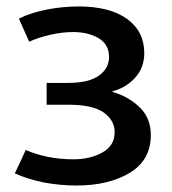

<svg xmlns="http://www.w3.org/2000/svg" viewBox="-20 -570 537 601"><path d="M452.1 -147.5Q452.1 -202.1 415 -236.3Q378.9 -269.5 332 -282.2Q332 -282.2 332 -284.2Q376 -295.9 404.3 -328.1Q431.6 -359.4 431.6 -403.3Q431.6 -471.7 377.9 -510.7Q323.2 -549.8 226.6 -549.8Q176.8 -549.8 126 -540Q76.2 -530.3 39.1 -511.7Q49.8 -487.3 71.3 -439.5Q98.6 -452.1 136.7 -460.9Q173.8 -469.7 209 -469.7Q255.9 -469.7 289.1 -450.2Q321.3 -430.7 321.3 -391.6Q321.3 -355.5 289.1 -333Q257.8 -310.5 192.4 -310.5Q169.9 -310.5 126 -310.5Q126 -293.9 126 -242.2Q143.6 -242.2 195.3 -242.2Q269.5 -242.2 304.7 -217.8Q338.9 -193.4 338.9 -156.2Q338.9 -114.3 300.8 -92.8Q262.7 -71.3 209 -71.3Q168.9 -71.3 128.9 -79.1Q88.9 -87.9 60.5 -100.6Q49.8 -76.2 26.4 -27.3Q64.5 -9.8 116.2 1Q168 10.7 219.7 10.7Q320.3 10.7 386.7 -29.3Q452.1 -69.3 452.1 -147.5Z"/></svg>

Font: DaxlinePro-Medium
Style: Medium
Weight: 400
Designer: Hans Reichel
Version: Version 7.502; 2006